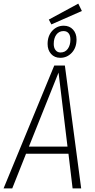

<svg xmlns="http://www.w3.org/2000/svg" viewBox="-36 -1049 530 1069"><path d="M419.9 -987.8 250 -913.1 235.8 -939.9 399.9 -1028.8ZM299.8 -727.1Q267.6 -727.1 248.3 -748.8Q229 -770.5 229 -804.2Q229 -849.6 255.1 -877.7Q281.2 -905.8 318.8 -905.8Q351.1 -905.8 370.6 -884.3Q390.1 -862.8 390.1 -829.1Q390.1 -783.7 363.8 -755.4Q337.4 -727.1 299.8 -727.1ZM317.9 -876Q292.5 -876 277.8 -856.2Q263.2 -836.4 263.2 -804.2Q263.2 -782.7 273.4 -769.8Q283.7 -756.8 300.8 -756.8Q326.7 -756.8 341.3 -776.9Q356 -796.9 356 -829.1Q356 -851.6 345.9 -863.8Q335.9 -876 317.9 -876ZM266.1 -684.1H325.2L416 0H368.2L345.2 -192.9H108.9L32.2 0H-16.1ZM125 -232.9H339.8L290 -645Z"/></svg>

Font: Fira Sans Compressed ExtraLight
Style: Italic
Weight: 250
Width: 3
Italic angle: -8°
Designer: Carrois Corporate & Edenspiekermann AG
Foundry: Carrois Corporate GbR & Edenspiekermann AG
Version: Version 4.203;PS 004.203;hotconv 1.0.88;makeotf.lib2.5.64775